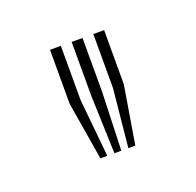

<svg xmlns="http://www.w3.org/2000/svg" viewBox="-48 -850 269 264"><g transform="rotate(-20 86.0 -718.0)"><path d="M101.4 -636.1 109.8 -720.9V-800H125.6V-720.9L111.6 -636.1ZM60.5 -636.1 46.4 -720.9V-800H62.3V-720.9L70.6 -636.1ZM81 -636.1 78.1 -720.9V-800H94V-720.9L91.1 -636.1Z"/></g></svg>

Font: Big Shoulders Inline Text Thin
Style: Regular
Weight: 100
Designer: Patric King
Foundry: XO Type Co
Version: Version 2.002